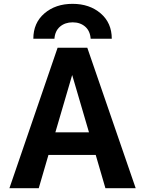

<svg xmlns="http://www.w3.org/2000/svg" viewBox="-20 -982 754 1004"><path d="M269.5 -290H445.3L357.4 -589.8ZM281.2 -732.4H436.5L689.5 2H531.2L480.5 -171.9H233.4L182.6 2H29.3ZM564.5 -779.3H454.1Q451.2 -820.3 425.3 -842.8Q399.4 -865.2 359.9 -865.2Q320.3 -865.2 293.9 -842.8Q267.6 -820.3 264.6 -779.3H154.3Q154.3 -862.3 212.4 -912.1Q270.5 -961.9 359.4 -961.9Q448.2 -961.9 506.3 -912.1Q564.5 -862.3 564.5 -779.3Z"/></svg>

Font: Nasu
Style: Bold
Weight: 700
Designer: Ryoko NISHIZUKA (kana &amp; ideographs); Paul D. Hunt (Latin, Greek &amp; Cyrillic); Wenlong ZHANG (bopomofo); Sandoll C
Version: Version 2014.1215